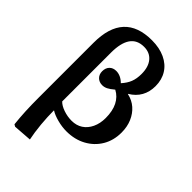

<svg xmlns="http://www.w3.org/2000/svg" viewBox="-290 -890 1223 1223"><g transform="rotate(45 321.5 -279.0)"><path d="M96 224 82 216Q79 190 77 163Q75 136 73.5 107.5Q72 79 71.5 49Q71 19 71 -13V-508Q71 -645 134 -713.5Q197 -782 323 -782Q391 -782 441.5 -758.5Q492 -735 519 -692Q546 -649 546 -591Q546 -539 523.5 -499Q501 -459 457 -433V-431Q502 -421 534 -393Q566 -365 584 -323Q602 -281 602 -229Q602 -158 569.5 -103.5Q537 -49 479.5 -17.5Q422 14 347 14Q308 14 266 3Q224 -8 199 -24H197Q197 3 198.5 34.5Q200 66 203 98.5Q206 131 210.5 161Q215 191 220 215ZM323 -57Q366 -57 397.5 -77.5Q429 -98 447 -136Q465 -174 465 -223Q465 -286 443.5 -329Q422 -372 380 -394Q354 -372 336.5 -363.5Q319 -355 301 -355Q273 -355 255.5 -372.5Q238 -390 238 -418Q238 -448 255 -465.5Q272 -483 301 -483Q320 -483 339 -474.5Q358 -466 376 -448Q404 -479 416 -510Q428 -541 428 -583Q428 -646 398.5 -681.5Q369 -717 317 -717Q255 -717 224.5 -673Q194 -629 194 -541V-102Q213 -82 249.5 -69.5Q286 -57 323 -57Z"/></g></svg>

Font: Literata 18pt SemiBold
Style: Regular
Weight: 600
Designer: Latin by Veronika Burian and Jose Scaglione. Greek by Irene Vlachou. Cyrillic by Vera Evstafieva.
Foundry: TypeTogether
Version: Version 3.103;gftools[0.9.29]